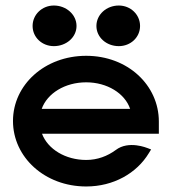

<svg xmlns="http://www.w3.org/2000/svg" viewBox="-20 -664 625 695"><path d="M410 -497C453 -497 487 -529 487 -570C487 -611 453 -644 410 -644C365 -644 329 -611 329 -570C329 -529 365 -497 410 -497ZM175 -497C220 -497 257 -529 257 -570C257 -611 220 -644 175 -644C132 -644 98 -611 98 -570C98 -529 132 -497 175 -497ZM555 -180V-224C555 -356 442 -462 292 -462C142 -462 27 -357 27 -226C27 -95 142 11 292 11C391 11 475 -37 519 -110L527 -123L514 -128C513 -128 446 -157 399 -121C369 -99 333 -85 292 -85C217 -85 153 -124 132 -180ZM131 -270C151 -326 215 -366 292 -366C368 -366 432 -326 451 -270Z"/></svg>

Font: Charger
Style: ExBd
Weight: 400
Designer: Jasper
Foundry: Cannot Into Space Fonts
Version: Version 0.99